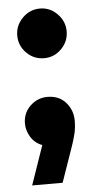

<svg xmlns="http://www.w3.org/2000/svg" viewBox="-51 -558 368 747"><g transform="rotate(-5 133.0 -184.5)"><path d="M134 -332Q94 -332 65.5 -360.5Q37 -389 37 -429Q37 -468 65.5 -497Q94 -526 134 -526Q173 -526 201.5 -497Q230 -468 230 -429Q230 -389 201.5 -360.5Q173 -332 134 -332ZM44 157 97 4Q68 -7 52.5 -32.5Q37 -58 37 -85Q37 -126 65.5 -153.5Q94 -181 133 -181Q178 -181 204.5 -151Q231 -121 231 -80Q231 -53 225.5 -29.5Q220 -6 209 25L163 157Z"/></g></svg>

Font: MuseoModerno Thin
Style: Bold
Weight: 700
Version: Version 1.003